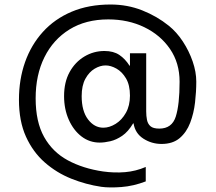

<svg xmlns="http://www.w3.org/2000/svg" viewBox="-20 -732 956 851"><path d="M64 -290Q64 -380 91 -456.5Q118 -533 170 -590.5Q222 -648 297.5 -680Q373 -712 470 -712Q545 -712 610.5 -686Q676 -660 728 -618Q763 -590 790.5 -548Q818 -506 834 -459.5Q850 -413 850 -370Q850 -326 844.5 -278Q839 -230 823 -188Q807 -146 776.5 -120Q746 -94 696 -94Q652 -94 615.5 -117.5Q579 -141 572 -185H570Q548 -148 521.5 -130Q495 -112 469 -106Q443 -100 422 -100Q377 -100 341.5 -127Q306 -154 285 -201Q264 -248 264 -306Q264 -368 288.5 -412.5Q313 -457 354 -481.5Q395 -506 443 -506Q483 -506 509 -488.5Q535 -471 554 -441H556V-496H628V-238Q628 -218 631.5 -200.5Q635 -183 647 -172.5Q659 -162 686 -162Q742 -162 759 -215Q776 -268 776 -370Q776 -453 733.5 -515Q691 -577 619.5 -611.5Q548 -646 460 -646Q360 -646 288 -601.5Q216 -557 177 -478.5Q138 -400 138 -296Q138 -192 175.5 -125Q213 -58 280.5 -21.5Q348 15 437 28Q487 35 534.5 31Q582 27 626 8V72Q571 93 518 97Q465 101 429 96Q361 86 296 60Q231 34 178.5 -12Q126 -58 95 -126.5Q64 -195 64 -290ZM342 -306Q342 -240 370 -203Q398 -166 438 -166Q465 -166 492.5 -183Q520 -200 538 -232Q556 -264 556 -308Q556 -355 538.5 -384.5Q521 -414 496 -428Q471 -442 448 -442Q424 -442 399.5 -427.5Q375 -413 358.5 -383Q342 -353 342 -306Z"/></svg>

Font: Liter
Style: Regular
Weight: 400
Designer: Anton Skugarov
Foundry: skugi
Version: Version 1.004; ttfautohint (v1.8.4.7-5d5b)